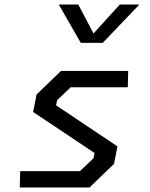

<svg xmlns="http://www.w3.org/2000/svg" viewBox="-20 -826 660 846"><path d="M67 0H374.5L482.5 -104L497.5 -181L227 -362L232 -385L291.5 -441.5H543L545 -513.5H249L141 -409.5L126 -332.5L396.5 -152L392 -128.5L332 -72H69ZM239 -806H325L392 -678.5L508 -806H594L432.5 -637H336Z"/></svg>

Font: Monaspace Krypton
Style: Italic
Weight: 400
Italic angle: -11°
Designer: Riley Cran & the Lettermatic Team
Foundry: Lettermatic
Version: Version 1.101 (Monaspace Krypton)